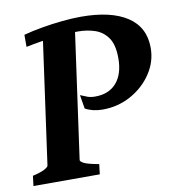

<svg xmlns="http://www.w3.org/2000/svg" viewBox="-79 -696 701 763"><g transform="rotate(-10 272.0 -315.0)"><path d="M549.3 -460Q549.3 -404.8 517.8 -357.2Q486.3 -309.6 433.8 -280.5Q381.3 -251.5 318.8 -251.5Q278.8 -251.5 249 -268.1L239.7 -323.7Q256.3 -316.4 268.8 -312Q281.2 -307.6 298.8 -307.6Q354.5 -307.6 385 -343Q415.5 -378.4 415.5 -441.9Q415.5 -496.6 395.5 -524.9Q375.5 -553.2 343.8 -563.7Q312 -574.2 276.4 -574.2Q240.7 -574.2 182.4 -568.1Q124 -562 64 -549.3V-598.1Q98.1 -607.4 139.2 -614.5Q180.2 -621.6 221.4 -625.7Q262.7 -629.9 297.4 -629.9Q418 -629.9 483.6 -586.9Q549.3 -543.9 549.3 -460ZM267.1 -595.7 193.8 -70.3Q192.4 -64.5 207 -56.6Q221.7 -48.8 267.6 -40.5L262.7 0H-4.9L0 -40.5Q30.8 -47.4 46.9 -55.7Q63 -64 64 -70.3L137.2 -595.7Z"/></g></svg>

Font: Gentium Book Plus
Style: Bold Italic
Weight: 700
Italic angle: -8°
Designer: Victor Gaultney, Annie Olsen, Iska Routamaa, Becca Hirsbrunner
Foundry: SIL International
Version: Version 6.101